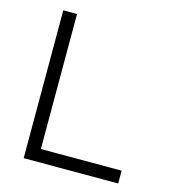

<svg xmlns="http://www.w3.org/2000/svg" viewBox="-104 -782 794 870"><g transform="rotate(15 293.0 -346.5)"><path d="M85.9 0V-693.4H150.4V-60.1H529.3V0Z"/></g></svg>

Font: Cascadia Code NF Light
Style: Regular
Weight: 300
Monospace: yes
Designer: Aaron Bell
Foundry: Saja Typeworks
Version: Version 2404.023; ttfautohint (v1.8.4)